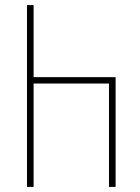

<svg xmlns="http://www.w3.org/2000/svg" viewBox="-20 -734 550 754"><path d="M86 0V-714H112V-431H434V0H408V-406H112V0Z"/></svg>

Font: Noto Sans Georgian Condensed Thin
Style: Regular
Weight: 100
Width: 3
Designer: Monotype Design Team, Akaki Razmadze
Foundry: Google LLC
Version: Version 2.005; ttfautohint (v1.8.4.7-5d5b)